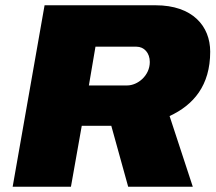

<svg xmlns="http://www.w3.org/2000/svg" viewBox="-20 -708 818 728"><path d="M28 0H249L290 -231H402L466 0H711L623 -268C714 -310 777 -384 777 -512C777 -609 710 -688 570 -688H149ZM317 -384 342 -531H497C527 -531 548 -507 548 -473C548 -421 502 -384 462 -384Z"/></svg>

Font: Archivo Black
Style: Italic
Weight: 900
Italic angle: -10°
Designer: Hector Gatti
Foundry: Omnibus-Type
Version: Version 2.001